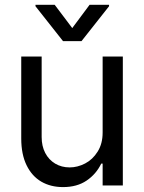

<svg xmlns="http://www.w3.org/2000/svg" viewBox="-20 -763 593 790"><path d="M402.3 -530.3V-217.8C402.3 -187.2 395.5 -161 381.8 -139.2C368.2 -117.4 350.9 -101.1 330.1 -90.3C309.2 -79.6 288.1 -74.2 266.6 -74.2C244.5 -74.2 224.6 -79.4 207 -89.8C189.5 -100.3 175.8 -114.9 166 -133.8C156.2 -152.7 151.4 -174.5 151.4 -199.2V-530.3H67.4V-193.4C67.4 -149.7 74.7 -113 89.4 -83C104 -53.1 124.2 -30.6 149.9 -15.6C175.6 -0.7 205.4 6.8 239.3 6.8C277.7 6.8 310.1 -2.1 336.4 -20C362.8 -37.9 382.8 -61.2 396.5 -89.8H402.3V0H485.4V-530.3ZM277.3 -647.5 205.1 -743.2H126V-737.3L239.3 -593.8H315.4L428.7 -737.3V-743.2H348.6Z"/></svg>

Font: Pretendard Variable
Style: Regular
Weight: 400
Designer: Base glyphs from Inter by Rasmus Andersson; Hangeul glyphs from Noto Sans CJK(Source Han Sans) by Jang Soo-young and Kan
Foundry: Kil Hyung-jin
Version: Version 1.309;Glyphs 3.2 (3225)